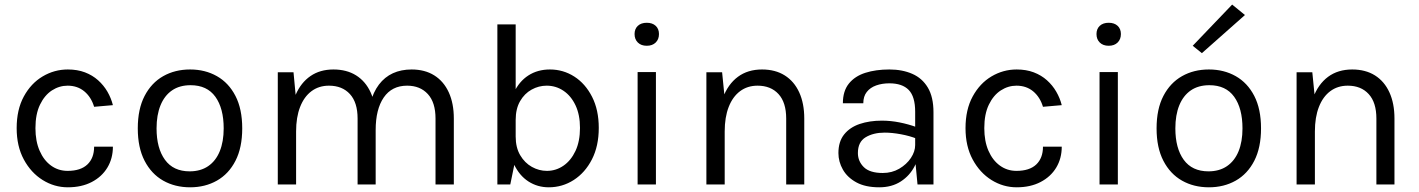

<svg xmlns="http://www.w3.org/2000/svg" viewBox="-20 -786 6046 818"><path d="M269 12Q211.5 12 161.8 -19Q112 -50 81.5 -106.5Q51 -163 51 -240Q51 -319 81.5 -375Q112 -431 161.8 -460.5Q211.5 -490 269 -490Q309.5 -490 341.8 -477.8Q374 -465.5 398 -444Q422 -422.5 437.8 -395.2Q453.5 -368 461 -338L381 -331Q368.5 -372.5 339.2 -396.8Q310 -421 268 -421Q232.5 -421 201.2 -400.8Q170 -380.5 150.5 -340.2Q131 -300 131 -240Q131 -184.5 148.8 -143.8Q166.5 -103 197.5 -80.5Q228.5 -58 268 -58Q323.5 -58 352.2 -85.2Q381 -112.5 381 -161H461Q461 -111 437.5 -72Q414 -33 370.8 -10.5Q327.5 12 269 12Z M790 12Q725.5 12 675.2 -16.5Q625 -45 596 -101Q567 -157 567 -239Q567 -321.5 596 -377.2Q625 -433 675.2 -461.5Q725.5 -490 790 -490Q854 -490 904.2 -461.5Q954.5 -433 983.2 -377.2Q1012 -321.5 1012 -239Q1012 -157 983.2 -101Q954.5 -45 904.2 -16.5Q854 12 790 12ZM788 -56Q834.5 -56 867 -78.2Q899.5 -100.5 916.2 -141.5Q933 -182.5 933 -239Q933 -324.5 897.5 -373.8Q862 -423 792 -423Q745 -423 712.8 -400.8Q680.5 -378.5 663.8 -337.2Q647 -296 647 -239Q647 -154.5 682.8 -105.2Q718.5 -56 788 -56Z M1835.5 0V-281Q1835.5 -349.5 1802.8 -385.2Q1770 -421 1714.5 -421Q1649.5 -421 1615 -370.8Q1580.5 -320.5 1580.5 -232H1544.5Q1544.5 -296.5 1557.2 -345Q1570 -393.5 1594.5 -425.8Q1619 -458 1654 -474Q1689 -490 1733.5 -490Q1790 -490 1830.2 -464.8Q1870.5 -439.5 1892 -392.5Q1913.5 -345.5 1913.5 -281V0ZM1163.5 0V-478H1230.5L1239.5 -382Q1262 -434 1302.8 -462Q1343.5 -490 1400.5 -490Q1457 -490 1497.2 -464.8Q1537.5 -439.5 1559 -392.5Q1580.5 -345.5 1580.5 -281V0H1503.5V-281Q1503.5 -349.5 1470.8 -385.2Q1438 -421 1381.5 -421Q1338.5 -421 1307 -397.5Q1275.5 -374 1258.5 -330.2Q1241.5 -286.5 1241.5 -226V0Z M2318 12Q2270 12 2231.2 -13Q2192.5 -38 2169.8 -86.2Q2147 -134.5 2147 -204H2177Q2177 -157.5 2196.2 -124.8Q2215.5 -92 2246 -75Q2276.5 -58 2310 -58Q2348.5 -58 2380.5 -80Q2412.5 -102 2431.8 -143Q2451 -184 2451 -241Q2451 -297 2432 -337.2Q2413 -377.5 2380.8 -399.2Q2348.5 -421 2309 -421Q2275 -421 2244.8 -404.2Q2214.5 -387.5 2195.8 -355Q2177 -322.5 2177 -275H2147Q2147 -343 2169.2 -391Q2191.5 -439 2231 -464.5Q2270.5 -490 2323 -490Q2379.5 -490 2426.8 -459.8Q2474 -429.5 2502.5 -373.5Q2531 -317.5 2531 -241Q2531 -164 2502 -107.2Q2473 -50.5 2424.5 -19.2Q2376 12 2318 12ZM2099 0V-682H2177V-112L2154 0Z M2735.5 -591Q2711.5 -591 2697.5 -604.8Q2683.5 -618.5 2683.5 -641Q2683.5 -663 2697.5 -676Q2711.5 -689 2735.5 -689Q2759.5 -689 2773.5 -676Q2787.5 -663 2787.5 -641Q2787.5 -618.5 2773.5 -604.8Q2759.5 -591 2735.5 -591ZM2696.5 0V-479H2774.5V0Z M3329.5 0V-281Q3329.5 -349.5 3296.8 -385.2Q3264 -421 3207.5 -421Q3164.5 -421 3133 -397.5Q3101.5 -374 3084.5 -330.2Q3067.5 -286.5 3067.5 -226H3037.5Q3037.5 -309.5 3059.5 -368.5Q3081.5 -427.5 3123.8 -458.8Q3166 -490 3226.5 -490Q3283 -490 3323.2 -464.8Q3363.5 -439.5 3385 -392.5Q3406.5 -345.5 3406.5 -281V0ZM2989.5 0V-478H3056.5L3067.5 -368V0Z M3889 0 3879 -105V-310Q3879 -374.5 3851.5 -402.8Q3824 -431 3769 -431Q3738 -431 3712.8 -422Q3687.5 -413 3672.8 -394.2Q3658 -375.5 3658 -346H3571Q3571 -398 3596.5 -429.8Q3622 -461.5 3666.8 -475.8Q3711.5 -490 3769 -490Q3824 -490 3866.5 -471.5Q3909 -453 3933 -412.8Q3957 -372.5 3957 -308V0ZM3726 12Q3667 12 3628.5 -9Q3590 -30 3571 -63.5Q3552 -97 3552 -134Q3552 -182.5 3576.2 -213Q3600.5 -243.5 3642.5 -257.8Q3684.5 -272 3737 -272Q3774.5 -272 3812.2 -264.5Q3850 -257 3886 -244V-195Q3856 -207 3818.2 -214Q3780.5 -221 3749 -221Q3701 -221 3668 -201.2Q3635 -181.5 3635 -134Q3635 -99 3660.2 -74Q3685.5 -49 3741 -49Q3780 -49 3811.2 -67.2Q3842.5 -85.5 3860.8 -113Q3879 -140.5 3879 -168H3898Q3898 -120 3877.2 -79Q3856.5 -38 3818 -13Q3779.5 12 3726 12Z M4311.5 12Q4254 12 4204.2 -19Q4154.5 -50 4124 -106.5Q4093.5 -163 4093.5 -240Q4093.5 -319 4124 -375Q4154.5 -431 4204.2 -460.5Q4254 -490 4311.5 -490Q4352 -490 4384.2 -477.8Q4416.5 -465.5 4440.5 -444Q4464.5 -422.5 4480.2 -395.2Q4496 -368 4503.5 -338L4423.5 -331Q4411 -372.5 4381.8 -396.8Q4352.5 -421 4310.5 -421Q4275 -421 4243.8 -400.8Q4212.5 -380.5 4193 -340.2Q4173.5 -300 4173.5 -240Q4173.5 -184.5 4191.2 -143.8Q4209 -103 4240 -80.5Q4271 -58 4310.5 -58Q4366 -58 4394.8 -85.2Q4423.5 -112.5 4423.5 -161H4503.5Q4503.5 -111 4480 -72Q4456.5 -33 4413.2 -10.5Q4370 12 4311.5 12Z M4703.5 -591Q4679.5 -591 4665.5 -604.8Q4651.5 -618.5 4651.5 -641Q4651.5 -663 4665.5 -676Q4679.5 -689 4703.5 -689Q4727.5 -689 4741.5 -676Q4755.5 -663 4755.5 -641Q4755.5 -618.5 4741.5 -604.8Q4727.5 -591 4703.5 -591ZM4664.5 0V-479H4742.5V0Z M5130.5 12Q5066 12 5015.8 -16.5Q4965.5 -45 4936.5 -101Q4907.5 -157 4907.5 -239Q4907.5 -321.5 4936.5 -377.2Q4965.5 -433 5015.8 -461.5Q5066 -490 5130.5 -490Q5194.5 -490 5244.8 -461.5Q5295 -433 5323.8 -377.2Q5352.5 -321.5 5352.5 -239Q5352.5 -157 5323.8 -101Q5295 -45 5244.8 -16.5Q5194.5 12 5130.5 12ZM5128.5 -56Q5175 -56 5207.5 -78.2Q5240 -100.5 5256.8 -141.5Q5273.5 -182.5 5273.5 -239Q5273.5 -324.5 5238 -373.8Q5202.5 -423 5132.5 -423Q5085.5 -423 5053.2 -400.8Q5021 -378.5 5004.2 -337.2Q4987.5 -296 4987.5 -239Q4987.5 -154.5 5023.2 -105.2Q5059 -56 5128.5 -56ZM5100.5 -559.5 5061.5 -591 5229.5 -766.5 5284 -722Z M5844 0V-281Q5844 -349.5 5811.2 -385.2Q5778.5 -421 5722 -421Q5679 -421 5647.5 -397.5Q5616 -374 5599 -330.2Q5582 -286.5 5582 -226H5552Q5552 -309.5 5574 -368.5Q5596 -427.5 5638.2 -458.8Q5680.5 -490 5741 -490Q5797.5 -490 5837.8 -464.8Q5878 -439.5 5899.5 -392.5Q5921 -345.5 5921 -281V0ZM5504 0V-478H5571L5582 -368V0Z"/></svg>

Font: Karla
Style: Regular
Weight: 400
Designer: Jonathan Pinhorn
Version: Version 2.004;gftools[0.9.33]